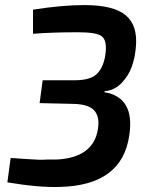

<svg xmlns="http://www.w3.org/2000/svg" viewBox="-20 -723 595 756"><path d="M110 -590V-685Q225 -703 312 -703Q428 -703 475.5 -662.5Q523 -622 515 -538Q512 -498 499.5 -462Q487 -426 459 -396.5Q431 -367 392 -364L391 -360Q512 -340 489 -190Q461 7 216 13Q134 16 9 -5L22 -101Q34 -100 89.5 -96.5Q145 -93 148.5 -94Q152 -95 207 -95Q347 -104 365 -212Q374 -261 352 -287Q330 -313 267 -314L136 -317L148 -407H275Q339 -407 364.5 -435Q390 -463 396 -516Q401 -564 381 -580Q361 -596 286 -596Q186 -596 110 -590Z"/></svg>

Font: Exo 2.0 Semi Bold
Style: Italic
Weight: 600
Italic angle: -8°
Designer: Natanael Gama
Version: Version 1.001;PS 001.001;hotconv 1.0.70;makeotf.lib2.5.58329